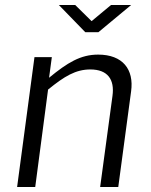

<svg xmlns="http://www.w3.org/2000/svg" viewBox="-20 -743 600 763"><path d="M421 -723 344 -659 279 -723H214L319 -615H371L501 -723ZM48 0H120L171 -387C236 -440 281 -467 339 -467C408 -467 436 -427 427 -362L378 0H450L501 -380C513 -467 468 -526 370 -526C300 -526 248 -494 175 -434L186 -516H117Z"/></svg>

Font: United Sans Light
Style: Italic
Weight: 300
Italic angle: -8°
Designer: Pablo Impallari, Rodrigo Fuenzalida (Modified by Dan O. Williams)
Version: Version 1.000;PS 001.000;hotconv 1.0.88;makeotf.lib2.5.64775